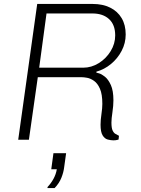

<svg xmlns="http://www.w3.org/2000/svg" viewBox="-20 -706 711 970"><path d="M553 3Q540 3 524.5 -1Q509 -5 498.5 -22Q488 -39 488 -76Q488 -99 492.5 -129.5Q497 -160 497 -181Q497 -230 485 -257.5Q473 -285 455 -297.5Q437 -310 420 -313Q403 -316 392 -316H171L126 0H72L168 -686H449Q499 -686 536.5 -667.5Q574 -649 594.5 -614.5Q615 -580 615 -532Q615 -488 594.5 -449Q574 -410 540.5 -382.5Q507 -355 467 -344V-339Q467 -339 480 -335.5Q493 -332 510 -318.5Q527 -305 540 -276.5Q553 -248 553 -199Q553 -172 548 -139Q543 -106 543 -87Q543 -59 549 -46.5Q555 -34 563.5 -29.5Q572 -25 581 -20L579 -1Q579 -1 571.5 1Q564 3 553 3ZM178 -364H400Q442 -364 479 -387Q516 -410 539 -447.5Q562 -485 562 -527Q562 -581 531 -609.5Q500 -638 447 -638H215ZM220 244V239Q238 220 250.5 197Q263 174 267 149H239L250 68H314L304 140Q301 165 290 192.5Q279 220 256 244Z"/></svg>

Font: Chivo Medium Thin
Style: Italic
Weight: 250
Italic angle: -8.05°
Version: Version 2.002